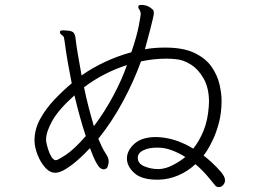

<svg xmlns="http://www.w3.org/2000/svg" viewBox="-20 -757 1040 779"><path d="M617 -28Q555 -28 525 -55Q495 -82 495 -114Q495 -146 525 -173.5Q555 -201 613 -201Q618 -201 622.5 -200.5Q627 -200 631 -200Q666 -197 699.5 -185Q733 -173 764 -154Q789 -185 806 -227Q823 -269 827 -324Q827 -329 827.5 -334Q828 -339 828 -343Q828 -399 807 -437Q786 -475 754.5 -495Q723 -515 692 -517Q683 -518 674 -518.5Q665 -519 655 -519Q605 -519 552 -508Q525 -432 480.5 -348.5Q436 -265 379 -194Q386 -177 393 -162.5Q400 -148 407 -137Q414 -127 417.5 -119Q421 -111 421 -102Q421 -93 417 -81.5Q413 -70 400 -70Q394 -70 387 -75Q380 -80 370 -98Q360 -116 345 -156Q323 -132 297 -109Q271 -86 246.5 -71Q222 -56 204 -56Q182 -56 163 -77.5Q144 -99 132 -130Q120 -161 120 -187Q120 -232 142.5 -273.5Q165 -315 200 -352Q235 -389 271 -419Q263 -459 255.5 -501.5Q248 -544 242 -590Q241 -599 239.5 -604.5Q238 -610 231 -615Q223 -620 223 -627V-628Q224 -634 237 -634Q240 -634 244 -633.5Q248 -633 251 -633Q274 -632 280 -622.5Q286 -613 287 -597Q289 -578 295.5 -539Q302 -500 311 -451Q355 -482 406.5 -506Q458 -530 513 -545Q536 -613 543.5 -654.5Q551 -696 551 -700Q551 -707 548 -713Q546 -718 543.5 -721Q541 -724 541 -729Q541 -730 541.5 -731Q542 -732 542 -733Q543 -737 552 -737Q574 -737 588 -727.5Q602 -718 603 -713Q604 -711 604 -704Q604 -701 603.5 -696.5Q603 -692 599.5 -678Q596 -664 589 -635.5Q582 -607 568 -557Q588 -561 609 -562.5Q630 -564 650 -564Q724 -564 769.5 -542Q815 -520 838.5 -486Q862 -452 870.5 -415Q879 -378 879 -349Q879 -300 868.5 -260Q858 -220 844 -190.5Q830 -161 819 -144.5Q808 -128 806 -126Q817 -118 838 -99Q859 -80 876 -60Q893 -40 893 -26Q893 -15 885.5 -6.5Q878 2 868 2Q857 2 852 -6Q843 -17 822.5 -41.5Q802 -66 773 -91Q742 -62 703.5 -45.5Q665 -29 624 -28ZM495 -493Q399 -462 321 -403Q329 -363 339.5 -322.5Q350 -282 361 -245Q406 -305 441 -371Q476 -437 495 -493ZM167 -185Q169 -172 174.5 -153.5Q180 -135 188.5 -121Q197 -107 207 -107Q214 -107 247.5 -129Q281 -151 328 -205Q316 -241 304.5 -282.5Q293 -324 282 -370Q218 -313 192.5 -267.5Q167 -222 167 -191ZM625 -71Q652 -72 681 -87Q710 -102 732 -120Q705 -137 676.5 -147.5Q648 -158 621 -158H617Q583 -158 561 -147Q539 -136 539 -117Q539 -93 566 -82Q593 -71 621 -71Z"/></svg>

Font: Moon Stars Kai HW Light
Style: Regular
Weight: 300
Designer: GuiWonder
Version: Version 1.101